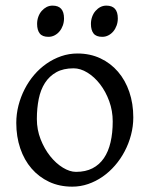

<svg xmlns="http://www.w3.org/2000/svg" viewBox="-20 -663 543 697"><path d="M407.7 -596.2Q407.7 -582.5 403.3 -570.3Q398.9 -558.1 391.4 -549.1Q383.8 -540 373.5 -534.7Q363.3 -529.3 351.1 -529.3Q329.1 -529.3 319.6 -541.5Q310.1 -553.7 310.1 -576.2Q310.1 -589.8 314.5 -602.1Q318.8 -614.3 326.7 -623.3Q334.5 -632.3 344.5 -637.5Q354.5 -642.6 366.2 -642.6Q407.7 -642.6 407.7 -596.2ZM212.4 -596.2Q212.4 -582.5 208 -570.3Q203.6 -558.1 196 -549.1Q188.5 -540 178.2 -534.7Q168 -529.3 155.8 -529.3Q133.8 -529.3 124.3 -541.5Q114.7 -553.7 114.7 -576.2Q114.7 -589.8 119.1 -602.1Q123.5 -614.3 131.3 -623.3Q139.2 -632.3 149.2 -637.5Q159.2 -642.6 170.9 -642.6Q212.4 -642.6 212.4 -596.2ZM389.2 -222.2Q389.2 -260.7 376.5 -295.7Q363.8 -330.6 343.3 -357.2Q322.8 -383.8 297.4 -399.4Q272 -415 247.1 -415Q210 -415 184.6 -400.9Q159.2 -386.7 143.3 -362.1Q127.4 -337.4 120.6 -303.7Q113.8 -270 113.8 -231Q113.8 -192.4 127.4 -157.5Q141.1 -122.6 162.1 -96.2Q183.1 -69.8 208.3 -54.4Q233.4 -39.1 255.9 -39.1Q290.5 -39.1 315.7 -52Q340.8 -64.9 357.2 -88.9Q373.5 -112.8 381.3 -146.5Q389.2 -180.2 389.2 -222.2ZM463.9 -236.8Q463.9 -204.6 455.6 -173.1Q447.3 -141.6 432.6 -113.8Q418 -85.9 397.5 -62.3Q377 -38.6 352.3 -21.5Q327.6 -4.4 299.8 5.1Q272 14.6 242.2 14.6Q195.8 14.6 158.4 -2.9Q121.1 -20.5 94.5 -51.3Q67.9 -82 53.5 -124.5Q39.1 -167 39.1 -216.8Q39.1 -249 47.1 -280.3Q55.2 -311.5 69.6 -339.6Q84 -367.7 104.2 -391.4Q124.5 -415 149.2 -432.1Q173.8 -449.2 202.1 -459Q230.5 -468.8 261.2 -468.8Q307.1 -468.8 344.5 -451.2Q381.8 -433.6 408.4 -402.6Q435.1 -371.6 449.5 -329.1Q463.9 -286.6 463.9 -236.8Z"/></svg>

Font: GentiumAlt
Style: Regular
Weight: 400
Designer: J. Victor Gaultney
Version: Version 1.02; 2005; OFL release